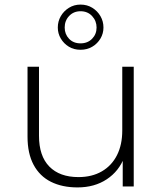

<svg xmlns="http://www.w3.org/2000/svg" viewBox="-20 -813 709 837"><path d="M318 4Q251 4 202 -20.5Q153 -45 126.5 -94.5Q100 -144 100 -217V-522H150V-221Q150 -133 195 -87Q240 -41 322 -41Q381 -41 424 -66Q467 -91 490 -136.5Q513 -182 513 -244V-522H563V0H515V-145L522 -128Q499 -67 445.5 -31.5Q392 4 318 4ZM331 -596Q302 -596 280 -609.5Q258 -623 245 -645Q232 -667 232 -693Q232 -720 245 -742.5Q258 -765 280.5 -779Q303 -793 331 -793Q360 -793 382.5 -779Q405 -765 418 -742.5Q431 -720 431 -693Q431 -667 418 -645Q405 -623 382.5 -609.5Q360 -596 331 -596ZM331 -624Q362 -624 381.5 -644Q401 -664 401 -693Q401 -722 381.5 -743Q362 -764 331 -764Q301 -764 281.5 -743.5Q262 -723 262 -693Q262 -664 281 -644Q300 -624 331 -624Z"/></svg>

Font: Modern
Style: Regular
Weight: 300
Designer: Julieta Ulanovsky
Foundry: Julieta Ulanovsky
Version: Version 8.000